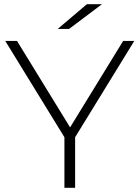

<svg xmlns="http://www.w3.org/2000/svg" viewBox="-20 -895 665 915"><path d="M466 -875 309 -757H255L394 -875ZM620 -700 338 -241V0H287V-241L5 -700H61L314 -288L567 -700Z"/></svg>

Font: mBank Light
Style: Regular
Weight: 300
Designer: Julieta Ulanovsky
Foundry: Julieta Ulanovsky
Version: Version 7.200;PS 007.200;hotconv 1.0.88;makeotf.lib2.5.64775